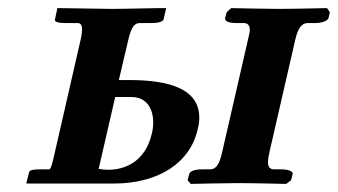

<svg xmlns="http://www.w3.org/2000/svg" viewBox="-20 -454 836 475"><path d="M469 -134C472 -145 473 -154 473 -163C473 -236 395 -256 299 -256H274L295 -345C303 -381 309 -396 325 -397H355C374 -397 384 -401 385 -407L391 -434C354 -434 294 -432 257 -432L122 -434L116 -406C114 -400 124 -397 141 -397H171C180 -397 183 -392 183 -381C183 -373 181 -361 177 -345L112 -61C108 -44 105 -37 103 -35H79C61 -35 53 -33 52 -28L45 0H263C369 0 450 -49 469 -134ZM594 -358 529 -75C523 -49 515 -35 500 -35H480C462 -35 450 -31 448 -23L444 -8L452 1C452 1 534 -1 568 -1C607 -1 688 1 688 1L700 -8L704 -23C706 -31 691 -35 677 -35H658C647 -35 643 -42 643 -53C643 -59 644 -66 646 -75L711 -358C717 -383 726 -397 741 -397H761C775 -397 791 -402 793 -410L796 -424L789 -434C789 -434 707 -432 668 -432C633 -432 552 -434 552 -434L541 -424L537 -410C535 -402 545 -397 563 -397H583C593 -397 598 -391 598 -380C598 -374 596 -367 594 -358ZM356 -125C339 -49 283 -34 248 -34C240 -34 231 -35 224 -36L265 -214H305C343 -214 359 -185 359 -151C359 -142 358 -133 356 -125Z"/></svg>

Font: Linux Libertine O
Style: Bold Italic
Weight: 700
Italic angle: -11.5°
Designer: Philipp H. Poll
Foundry: Philipp H. Poll
Version: Version 4.1.0